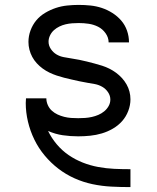

<svg xmlns="http://www.w3.org/2000/svg" viewBox="-20 -548 640 783"><path d="M511 215Q472 215 433.5 213Q395 211 357 203Q319 195 283.5 179Q248 163 217.5 139.5Q187 116 162 86Q137 56 120 21Q103 -14 94 -52Q85 -90 85 -128Q85 -133 85.5 -137.5Q86 -142 86 -147H169Q169 -147 169 -147Q169 -147 169 -147Q169 -133 175 -119.5Q181 -106 191.5 -96.5Q202 -87 215 -81Q228 -75 242 -71.5Q256 -68 270 -67Q284 -66 299 -66Q313 -66 327 -67Q341 -68 354.5 -71Q368 -74 381 -79.5Q394 -85 405 -94Q416 -103 423 -115.5Q430 -128 430 -142Q430 -158 420.5 -172Q411 -186 397 -194Q383 -202 367.5 -205Q352 -208 336 -210.5Q320 -213 304.5 -216.5Q289 -220 273 -223.5Q257 -227 241.5 -231Q226 -235 211 -240Q196 -245 181.5 -252Q167 -259 154 -268.5Q141 -278 130 -290Q119 -302 111.5 -316Q104 -330 100 -345.5Q96 -361 96 -377Q96 -401 104.5 -424Q113 -447 128 -465Q143 -483 164 -495.5Q185 -508 207.5 -515.5Q230 -523 254 -525.5Q278 -528 301 -528Q325 -528 349 -525.5Q373 -523 395.5 -515.5Q418 -508 438.5 -495Q459 -482 474.5 -464Q490 -446 498 -423Q506 -400 506 -376Q506 -376 506 -375.5Q506 -375 506 -375H423Q423 -375 423 -375Q423 -375 423 -375Q423 -395 410.5 -412.5Q398 -430 380 -439Q362 -448 342 -451Q322 -454 301 -454Q288 -454 274.5 -453Q261 -452 248 -449Q235 -446 222.5 -440Q210 -434 200 -425Q190 -416 184 -403.5Q178 -391 178 -378Q178 -362 187.5 -348Q197 -334 210.5 -326Q224 -318 240 -315Q256 -312 272 -309.5Q288 -307 303.5 -304Q319 -301 334.5 -297Q350 -293 365.5 -289Q381 -285 396.5 -280Q412 -275 426 -268Q440 -261 453 -251.5Q466 -242 477 -230Q488 -218 496 -204Q504 -190 508 -174.5Q512 -159 512 -143Q512 -119 503 -95.5Q494 -72 478 -54Q462 -36 440.5 -23.5Q419 -11 395.5 -4Q372 3 347.5 5.5Q323 8 299 8Q267 8 236 3.5Q205 -1 176 -14Q190 15 211.5 40.5Q233 66 260 84.5Q287 103 317.5 115Q348 127 380.5 133Q413 139 445.5 140.5Q478 142 511 142H512V215Z"/></svg>

Font: Iosevka Custom Extended
Style: Regular
Weight: 400
Width: 7
Monospace: yes
Designer: Belleve Invis
Foundry: Belleve Invis
Version: Version 11.2.4; ttfautohint (v1.8.4)